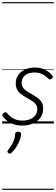

<svg xmlns="http://www.w3.org/2000/svg" viewBox="-20 -1145 519 1780"><path d="M185 19Q139 19 103 5.5Q67 -8 42.5 -27.5Q18 -47 6 -66Q1 -74 2.5 -81.5Q4 -89 13 -97Q23 -104 30.5 -105Q38 -106 45 -97Q67 -68 102.5 -47.5Q138 -27 187 -27Q226 -27 257 -39Q288 -51 306.5 -75Q325 -99 325 -133Q325 -161 310.5 -179.5Q296 -198 273.5 -212Q251 -226 225.5 -240Q200 -254 177.5 -270.5Q155 -287 140.5 -311.5Q126 -336 126 -371Q126 -416 148.5 -449Q171 -482 211.5 -500.5Q252 -519 304 -519Q346 -519 378.5 -506.5Q411 -494 433 -476.5Q455 -459 465 -443Q471 -434 470 -428Q469 -422 458 -414Q451 -409 443.5 -408.5Q436 -408 430 -415Q403 -442 372.5 -457.5Q342 -473 299 -473Q247 -473 214 -448Q181 -423 181 -377Q181 -349 195.5 -330Q210 -311 232.5 -296.5Q255 -282 280.5 -268Q306 -254 329 -237.5Q352 -221 366 -198Q380 -175 380 -140Q380 -88 353.5 -52Q327 -16 282.5 1.5Q238 19 185 19ZM58 275Q50 269 49 261.5Q48 254 55 246Q74 221 87.5 199Q101 177 109.5 153Q118 129 120 99Q121 86 128.5 81Q136 76 149 76Q163 76 169.5 82.5Q176 89 176 101Q175 119 166 146.5Q157 174 139 205.5Q121 237 91 268Q83 276 74.5 279Q66 282 58 275ZM0 605H479V615H0ZM0 -20H479V0H0ZM0 -505H479V-500H0ZM0 -1125H479V-1115H0Z"/></svg>

Font: Playwrite CU Guides
Style: Regular
Weight: 400
Designer: Veronika Burian, José Scaglione
Foundry: TypeTogether
Version: Version 1.003